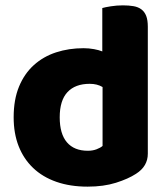

<svg xmlns="http://www.w3.org/2000/svg" viewBox="-20 -681 626 717"><path d="M31 -243Q31 -309 51 -357.5Q71 -406 106.5 -438Q142 -470 189.5 -485.5Q237 -501 292 -501Q312 -501 331 -497.5Q350 -494 362 -489V-651Q372 -654 394 -657.5Q416 -661 439 -661Q461 -661 478.5 -658Q496 -655 508 -646Q520 -637 526 -621.5Q532 -606 532 -581V-107Q532 -60 488 -32Q459 -13 413 1.5Q367 16 307 16Q242 16 190.5 -2Q139 -20 103.5 -54Q68 -88 49.5 -135.5Q31 -183 31 -243ZM315 -368Q261 -368 232 -337Q203 -306 203 -243Q203 -181 230 -149.5Q257 -118 308 -118Q326 -118 340.5 -123.5Q355 -129 363 -136V-356Q343 -368 315 -368Z"/></svg>

Font: Baloo Bhaijaan
Style: Regular
Weight: 400
Designer: Devika Bhansali and Ek Type
Foundry: Ek Type
Version: Version 1.443;PS 1.000;hotconv 16.6.51;makeotf.lib2.5.65220;